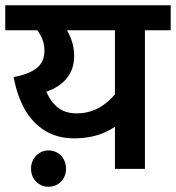

<svg xmlns="http://www.w3.org/2000/svg" viewBox="-20 -642 669 730"><path d="M629 -622V-527H531V0H417V-210L443 -179Q420 -160 392.5 -145.5Q365 -131 332.5 -123.5Q300 -116 262 -116Q197 -116 149.5 -146Q102 -176 73 -228.5Q44 -281 32 -349Q91 -360 120 -383.5Q149 -407 149 -450Q149 -481 134.5 -507Q120 -533 103 -550L173 -527H0V-622ZM184 -527 216 -556Q237 -527 249.5 -496Q262 -465 262 -429Q262 -381 235.5 -346.5Q209 -312 156 -293Q174 -253 201.5 -232Q229 -211 271 -211Q325 -211 367.5 -239Q410 -267 438 -313L417 -232V-527ZM98 -1Q98 -30 117.5 -50Q137 -70 164 -70Q193 -70 212 -50Q231 -30 231 -1Q231 29 212 48.5Q193 68 164 68Q137 68 117.5 48.5Q98 29 98 -1Z"/></svg>

Font: Noto Sans Devanagari SemiBold
Style: Regular
Weight: 600
Version: Version 2.003